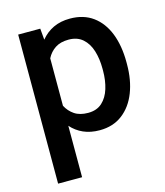

<svg xmlns="http://www.w3.org/2000/svg" viewBox="-111 -623 784 910"><g transform="rotate(-15 281.0 -167.5)"><path d="M522.9 -269V-258.8Q522.9 -182.1 499.3 -121.3Q475.6 -60.5 429.7 -25.4Q383.8 9.8 317.9 9.8Q272.9 9.8 238.3 -5.6Q203.6 -21 178.7 -49.3V203.1H61V-528.3H169.4L174.3 -473.1Q199.7 -504.4 235.1 -521.2Q270.5 -538.1 316.9 -538.1Q383.8 -538.1 429.7 -504.4Q475.6 -470.7 499.3 -410.2Q522.9 -349.6 522.9 -269ZM405.3 -258.8V-269Q405.3 -317.4 393.1 -356.9Q380.9 -396.5 354.2 -419.9Q327.6 -443.4 285.2 -443.4Q245.1 -443.4 219.2 -426.3Q193.4 -409.2 178.7 -380.4V-147.5Q193.4 -119.1 219.2 -101.6Q245.1 -84 286.1 -84Q328.6 -84 354.7 -107.9Q380.9 -131.8 393.1 -171.6Q405.3 -211.4 405.3 -258.8Z"/></g></svg>

Font: Vazirmatn RD UI Medium
Style: Regular
Weight: 500
Designer: Saber Rastikerdar
Foundry: Saber Rastikerdar
Version: Version 33.003